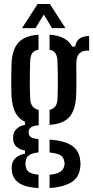

<svg xmlns="http://www.w3.org/2000/svg" viewBox="-20 -784 476 980"><path d="M176.5 176Q111 172.5 78.5 151Q46 129.5 41 92.5Q40 86.5 39.5 78.8Q39 71 40 64.5Q42 38 60.5 21.5Q79 5 107.5 0.5V-15.5Q51.5 -27 47.5 -69Q46.5 -77 46.8 -81.5Q47 -86 47.5 -92Q49 -112 66 -127.5Q83 -143 108 -146.5V-162Q75 -177.5 58.8 -209Q42.5 -240.5 39 -289.5Q38 -316 37.5 -337Q37 -358 37.2 -377Q37.5 -396 38 -417Q38.5 -438 39 -464.5Q43.5 -534.5 75.5 -568.2Q107.5 -602 176.5 -607V-530.5Q155 -526.5 145 -512.8Q135 -499 134 -473.5Q133 -444.5 132.5 -409.8Q132 -375 132.2 -341.2Q132.5 -307.5 134 -279.5Q135.5 -254.5 146.5 -241Q157.5 -227.5 177.5 -223V-144.5Q150 -142.5 138.2 -134Q126.5 -125.5 126.5 -110.5Q126.5 -110 126.5 -108.5Q126.5 -107 126.5 -105.5Q126.5 -91.5 137.2 -84.2Q148 -77 176.5 -74V-6Q147.5 -3.5 130.5 6.8Q113.5 17 111 39.5Q109.5 45 109.8 51.5Q110 58 111 63.5Q114 86 130.8 95.8Q147.5 105.5 176.5 107.5ZM233 176V108Q264.5 105 284.2 94.8Q304 84.5 308 62Q310 55.5 309.8 49.5Q309.5 43.5 307 36.5Q303.5 14 283.5 5.5Q263.5 -3 233 -5.5V-71.5Q306.5 -66.5 345.2 -41.8Q384 -17 389.5 34.5Q390.5 41 390.8 50Q391 59 389.5 69Q384 125 340.8 148.5Q297.5 172 233 176ZM233 -146.5V-223Q252 -228 262 -240.8Q272 -253.5 273.5 -278.5Q275 -307 275.2 -340.8Q275.5 -374.5 275 -409.5Q274.5 -444.5 273 -476Q271.5 -500 262.2 -513Q253 -526 233 -530.5V-607Q320 -601 348.5 -546H364Q367 -572.5 385.2 -586.2Q403.5 -600 435 -600V-525.5H423Q398 -525.5 383.8 -509.8Q369.5 -494 369.5 -459V-433Q370 -405 370 -383.2Q370 -361.5 369.8 -339.5Q369.5 -317.5 368.5 -289.5Q364 -219.5 333 -185.5Q302 -151.5 233 -146.5ZM92.5 -640.5 172 -763.5H234.5L314 -640.5H245.5L203.5 -710L161.5 -640.5Z"/></svg>

Font: Big Shoulders Stencil Text Thin SemiBold
Style: Regular
Weight: 600
Version: Version 2.001